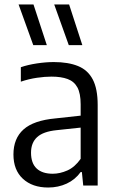

<svg xmlns="http://www.w3.org/2000/svg" viewBox="-20 -828 520 857"><path d="M195 9Q124.5 9 82.2 -30Q40 -69 40 -138.5Q40 -210 85 -250.2Q130 -290.5 227.5 -299.5L360 -314L369 -261.5L233 -247Q173 -241 145.8 -216Q118.5 -191 118.5 -146.5Q118.5 -99.5 143.5 -76Q168.5 -52.5 215.5 -52.5Q247.5 -52.5 280.8 -67.2Q314 -82 340 -119V-362.5Q340 -411 325.5 -437.8Q311 -464.5 282 -475.2Q253 -486 209.5 -486Q180.5 -486 144.5 -480.8Q108.5 -475.5 73 -463.5V-528Q105 -539 145 -545Q185 -551 220 -551Q284.5 -551 328.2 -533.2Q372 -515.5 394 -473.5Q416 -431.5 416 -359.5V0H351.5L345.5 -60H340Q315.5 -26 277.8 -8.5Q240 9 195 9ZM287 -626.5 222 -808H288.5L347.5 -626.5ZM128.5 -626.5 63 -808H129.5L189 -626.5Z"/></svg>

Font: Encode Sans SemiCondensed
Style: Regular
Weight: 400
Width: 4
Designer: Multiple Designers
Foundry: Impallari Type
Version: Version 3.002